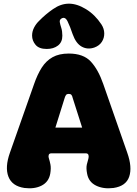

<svg xmlns="http://www.w3.org/2000/svg" viewBox="-20 -1025 749 1047"><path d="M113 0Q46 -10 26 -61.5Q6 -113 34 -192L166 -567Q184 -619 207.5 -656Q231 -693 266.5 -713Q302 -733 355 -733Q435 -733 475.5 -689Q516 -645 543 -567L674 -192Q702 -113 684.5 -61.5Q667 -10 599 0Q544 7 503.5 -13Q463 -33 455 -78Q449 -108 453.5 -128Q458 -148 462 -160Q465 -170 462.5 -179.5Q460 -189 447 -189H261Q248 -189 245.5 -179.5Q243 -170 247 -160Q251 -148 255 -128Q259 -108 254 -78Q246 -33 207 -13Q168 7 113 0ZM428 -329 376 -492Q374 -502 369.5 -507.5Q365 -513 355 -513Q345 -513 340.5 -507.5Q336 -502 333 -492L282 -329ZM155 -831Q155 -854 166 -875Q177 -896 194 -912Q228 -947 270 -976Q312 -1005 356 -1005Q400 -1005 449 -975Q498 -945 533 -892Q548 -869 548.5 -843.5Q549 -818 535.5 -797Q522 -776 495 -766Q458 -753 426 -770.5Q394 -788 376 -839Q362 -881 348.5 -908.5Q335 -936 315 -924Q304 -917 306 -904.5Q308 -892 314 -873.5Q320 -855 320 -830Q320 -795 296 -776.5Q272 -758 235 -758Q193 -758 174 -780.5Q155 -803 155 -831Z"/></svg>

Font: Bagel Fat One
Style: Regular
Weight: 400
Designer: Kyung-won Kim
Foundry: JAMO
Version: Version 1.000; ttfautohint (v1.8.4.7-5d5b);gftools[0.9.28]